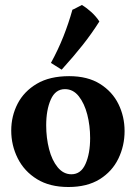

<svg xmlns="http://www.w3.org/2000/svg" viewBox="-20 -739 544 769"><path d="M254 10Q179 10 128 -21.5Q77 -53 51 -105Q25 -157 25 -216Q25 -274 50.5 -323.5Q76 -373 127.5 -403.5Q179 -434 257 -434Q331 -434 380.5 -403Q430 -372 454.5 -322Q479 -272 479 -214Q479 -155 454 -103.5Q429 -52 379 -21Q329 10 254 10ZM266 -41Q304 -41 322.5 -82.5Q341 -124 341 -186Q341 -236 329.5 -280.5Q318 -325 295.5 -353.5Q273 -382 240 -382Q202 -382 183.5 -340.5Q165 -299 165 -237Q165 -187 176.5 -142Q188 -97 211 -69Q234 -41 266 -41ZM308 -719Q328 -707 346.5 -690Q365 -673 378 -653Q347 -604 311 -558.5Q275 -513 227 -460L184 -487Q213 -540 234 -593Q255 -646 270 -700Q278 -703 288.5 -709Q299 -715 308 -719Z"/></svg>

Font: Ruwudu
Style: Bold
Weight: 700
Designer: Becca Hirsbrunner Spalinger
Foundry: SIL International
Version: Version 3.000